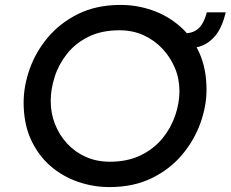

<svg xmlns="http://www.w3.org/2000/svg" viewBox="-20 -753 937 780"><path d="M424 7Q359 7 296.5 -14.5Q234 -36 184.5 -79Q135 -122 105.5 -186.5Q76 -251 76 -337Q76 -403 100.5 -472.5Q125 -542 174.5 -601Q224 -660 298 -696.5Q372 -733 470 -733Q536 -733 598 -711.5Q660 -690 710 -647Q760 -604 789.5 -539Q819 -474 819 -388Q819 -322 794 -252.5Q769 -183 720 -124.5Q671 -66 597 -29.5Q523 7 424 7ZM426 -96Q499 -96 552.5 -122.5Q606 -149 640.5 -191.5Q675 -234 692 -284.5Q709 -335 709 -383Q709 -433 690.5 -477Q672 -521 639.5 -555.5Q607 -590 563 -610Q519 -630 466 -630Q392 -630 339 -603.5Q286 -577 252 -534Q218 -491 202 -440.5Q186 -390 186 -343Q186 -293 203.5 -248.5Q221 -204 253 -169.5Q285 -135 329 -115.5Q373 -96 426 -96ZM719 -618Q759 -615 783.5 -635Q808 -655 820 -703H897Q882 -640 854.5 -607.5Q827 -575 791 -564Q755 -553 711 -556Z"/></svg>

Font: Josefin Sans Medium
Style: Italic
Weight: 500
Italic angle: -7°
Designer: Santiago Orozco
Foundry: Typemade
Version: Version 2.000